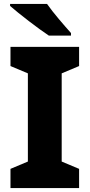

<svg xmlns="http://www.w3.org/2000/svg" viewBox="-20 -951 453 971"><path d="M218 -931H31V-921C74 -883 175 -805 227 -771H339V-784C306 -821 249 -886 218 -931ZM380 0V-97L292 -134V-580L380 -617V-714H33V-617L121 -580V-134L33 -97V0Z"/></svg>

Font: Noto Sans Ethiopic ExtraBold
Style: Regular
Weight: 800
Designer: Monotype Design Team
Foundry: Monotype Imaging Inc.
Version: Version 2.102